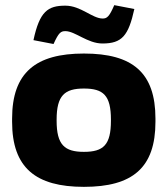

<svg xmlns="http://www.w3.org/2000/svg" viewBox="-20 -717 651 746"><path d="M27 -256V-244C27 -65 119 9 306 9C495 9 584 -65 584 -244V-256C584 -435 495 -509 306 -509C119 -509 27 -435 27 -256ZM110 -561 188 -546C208 -590 216 -596 234 -596C272 -596 320 -548 378 -548C454 -548 479 -578 502 -682L424 -697C405 -653 396 -645 379 -645C339 -645 294 -695 234 -695C166 -695 134 -673 110 -561ZM200 -248V-252C200 -346 231 -373 306 -373C382 -373 411 -346 411 -252V-248C411 -154 382 -127 306 -127C231 -127 200 -154 200 -248Z"/></svg>

Font: LT Wave Black
Style: Regular
Weight: 900
Designer: Daniel Lyons
Version: Version 2.5 (Glyphs App)